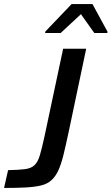

<svg xmlns="http://www.w3.org/2000/svg" viewBox="-44 -929 551 949"><path d="M-24 0 -4 -88Q49 -89 79.5 -93Q110 -97 126.5 -112.5Q143 -128 153 -161.5Q163 -195 176 -255L268 -688H382L295 -275Q281 -209 269.5 -162.5Q258 -116 244 -86Q230 -56 210 -38Q190 -20 159.5 -12.5Q129 -5 84.5 -2.5Q40 0 -24 0ZM179 -766 180 -773 310 -909H413L487 -773V-766H422L356 -859L256 -766Z"/></svg>

Font: Saira Thin Medium
Style: Italic
Weight: 500
Italic angle: -12°
Version: Version 1.101